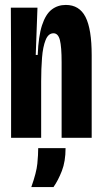

<svg xmlns="http://www.w3.org/2000/svg" viewBox="-20 -559 415 779"><path d="M25 0V-302L24 -528H132L125 -336H133Q136 -412 150.5 -456.5Q165 -501 189.5 -520Q214 -539 247 -539Q302 -539 327 -490Q352 -441 352 -335V0H230V-307Q230 -369 223 -396.5Q216 -424 197 -424Q176 -424 165 -396.5Q154 -369 150.5 -324.5Q147 -280 147 -229V0ZM107 200Q128 141 131.5 105Q135 69 135 42H246Q246 96 231 134.5Q216 173 197 200Z"/></svg>

Font: Bricolage Grotesque 96pt Condensed SemiBold
Style: Regular
Weight: 600
Width: 3
Designer: Mathieu Triay
Foundry: Atelier Triay
Version: Version 1.001; ttfautohint (v1.8.4.7-5d5b);gftools[0.9.33.de